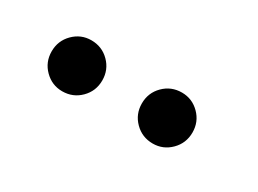

<svg xmlns="http://www.w3.org/2000/svg" viewBox="-24 -980 648 483"><g transform="rotate(30 300.0 -739.0)"><path d="M149 -665Q119 -665 97.5 -686.5Q76 -708 76 -739Q76 -770 97.5 -791.5Q119 -813 149 -813Q180 -813 201.5 -791.5Q223 -770 223 -739Q223 -708 201.5 -686.5Q180 -665 149 -665ZM412 -665Q381 -665 359.5 -686.5Q338 -708 338 -739Q338 -770 359.5 -791.5Q381 -813 412 -813Q442 -813 463.5 -791.5Q485 -770 485 -739Q485 -708 463.5 -686.5Q442 -665 412 -665Z"/></g></svg>

Font: Cinzel Black
Style: Regular
Weight: 900
Designer: Natanael Gama
Version: Version 2.000